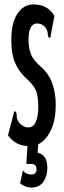

<svg xmlns="http://www.w3.org/2000/svg" viewBox="-20 -651 290 868"><path d="M118 10Q82 10 58.5 -2Q35 -14 16 -39L42 -138L44 -148L51 -146Q56 -138 55.5 -126.5Q55 -115 64 -100Q83 -75 109 -75Q131 -75 142 -100.5Q153 -126 153 -168Q153 -203 146.5 -230Q140 -257 108 -288Q68 -322 49.5 -364Q31 -406 31 -469Q31 -548 59 -589.5Q87 -631 131 -631Q196 -631 226 -579L209 -490L208 -480L201 -481Q196 -488 195.5 -500.5Q195 -513 186 -526Q176 -538 166 -541.5Q156 -545 146 -545Q130 -545 119.5 -527.5Q109 -510 109 -474Q109 -435 119.5 -407Q130 -379 166 -348Q202 -316 217 -272Q232 -228 232 -178Q232 -115 215 -73.5Q198 -32 172 -11Q146 10 118 10ZM121 197Q108 197 94 191.5Q80 186 71 177L84 119Q97 138 122 138Q145 138 145 114Q145 90 121 90H99L105 0H153L150 39Q171 44 182.5 60.5Q194 77 194 108Q194 145 176 171Q158 197 121 197Z"/></svg>

Font: Inconsolata UltraCondensed ExtraBold
Style: Regular
Weight: 800
Width: 1
Monospace: yes
Designer: Raph Levien, Cyreal, Brenton Simpson
Foundry: Raph Levien, Cyreal, Google
Version: Version 3.001; ttfautohint (v1.8.2.53-6de2)